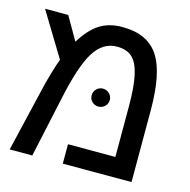

<svg xmlns="http://www.w3.org/2000/svg" viewBox="-93 -701 786 793"><g transform="rotate(15 300.0 -304.5)"><path d="M335.9 -608.9Q442.9 -608.9 490 -538.3Q537.1 -467.8 537.1 -308.1V0H243.2V-83H445.8V-296.9Q445.8 -381.3 435.1 -430.9Q424.3 -480.5 401.1 -502.7Q377.9 -524.9 335 -524.9Q275.4 -524.9 237.3 -464.4Q199.2 -403.8 168 -254.9L112.8 0H16.1L78.1 -262.2Q86.4 -300.3 99.1 -344.2Q111.8 -388.2 121.1 -411.1L6.8 -599.1H106L163.1 -500Q199.2 -558.6 239.3 -583.7Q279.3 -608.9 335.9 -608.9ZM285.2 -303.2Q285.2 -320.3 296.6 -331.3Q308.1 -342.3 323.7 -342.3Q339.4 -342.3 351.1 -331.3Q362.8 -320.3 362.8 -303.2Q362.8 -287.6 351.1 -276.6Q339.4 -265.6 323.7 -265.6Q308.1 -265.6 296.6 -276.6Q285.2 -287.6 285.2 -303.2Z"/></g></svg>

Font: Liberation Mono
Style: Regular
Weight: 400
Monospace: yes
Designer: Steve Matteson
Foundry: Ascender Corporation
Version: Version 2.1.5